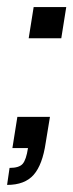

<svg xmlns="http://www.w3.org/2000/svg" viewBox="-35 -418 207 542"><path d="M-15 104 -8 56Q19 56 29 44.5Q39 33 44 0H0L14 -88H106L94 -15Q85 47 60 75.5Q35 104 -15 104ZM46 -310 60 -398H152L138 -310Z"/></svg>

Font: Rokkitt Medium
Style: Italic
Weight: 500
Italic angle: -9°
Designer: Vernon Adams
Foundry: Vernon Adams
Version: Version 3.103